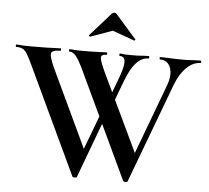

<svg xmlns="http://www.w3.org/2000/svg" viewBox="-56 -883 1031 946"><g transform="rotate(5 459.5 -410.0)"><path d="M481 -331 358 -1Q357 3 347.5 3Q338 3 336 -1L81 -542Q67 -572 57 -587Q47 -602 35.5 -607.5Q24 -613 5 -613Q2 -613 2 -619Q2 -625 5 -625Q17 -625 23.5 -624Q30 -623 41.5 -622.5Q53 -622 78 -622Q123 -622 149.5 -622.5Q176 -623 193 -624Q210 -625 223 -625Q226 -625 226 -619Q226 -613 223 -613Q182 -613 178 -596.5Q174 -580 200 -524L389 -123L347 -54L462 -359ZM917 -625Q919 -625 919 -619Q919 -613 917 -613Q880 -613 847.5 -581.5Q815 -550 794 -495L609 -1Q608 3 598.5 3Q589 3 587 -1L332 -542Q316 -575 301 -594Q286 -613 268 -613Q265 -613 265 -619Q265 -625 268 -625Q278 -625 284 -624Q290 -623 299.5 -622.5Q309 -622 330 -622Q386 -622 410.5 -623.5Q435 -625 451 -625Q454 -625 454 -619Q454 -613 451 -613Q424 -613 424.5 -596.5Q425 -580 451 -524L642 -123L599 -54L761 -488Q781 -542 767.5 -577.5Q754 -613 716 -613Q713 -613 713 -619Q713 -625 716 -625Q742 -625 766.5 -623.5Q791 -622 828 -622Q856 -622 874 -623.5Q892 -625 917 -625ZM468 -359 520 -498Q543 -557 542.5 -585Q542 -613 517 -613Q514 -613 514 -619Q514 -625 517 -625Q527 -625 530 -624Q533 -623 542.5 -622.5Q552 -622 582 -622Q607 -622 622.5 -623.5Q638 -625 660 -625Q662 -625 662 -619Q662 -613 660 -613Q626 -613 599 -584Q572 -555 549 -495L487 -331ZM357 -702 460 -818Q465 -823 472 -823Q479 -823 483 -818L585 -702Q588 -701 585 -697.5Q582 -694 580 -695L472 -734L363 -695Q362 -694 358.5 -697.5Q355 -701 357 -702Z"/></g></svg>

Font: Cormorant
Style: Bold
Weight: 700
Designer: Christian Thalmann (Catharsis Fonts)
Foundry: Catharsis Fonts
Version: Version 4.000